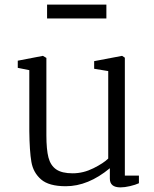

<svg xmlns="http://www.w3.org/2000/svg" viewBox="-20 -797 669 832"><path d="M57 0ZM57 -503V-534L166 -555L181 -546V-211Q181 -149 190 -114.5Q199 -80 223.5 -63Q248 -46 295 -46Q341 -46 385 -68Q429 -90 449 -110V-489L388 -499V-532L509 -555L521 -547V-36H582V-3Q567 4 543.5 9.5Q520 15 502 15Q456 15 456 -23V-68Q362 10 265 10Q192 10 158 -19.5Q124 -49 116 -95.5Q108 -142 107 -229V-493ZM441 -777V-717H184V-777Z"/></svg>

Font: Martel Light
Style: Regular
Weight: 300
Designer: Dan Reynolds
Foundry: Dan Reynolds
Version: Version 1.001; ttfautohint (v1.1) -l 5 -r 5 -G 72 -x 0 -D la